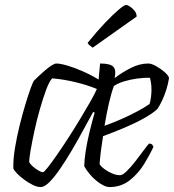

<svg xmlns="http://www.w3.org/2000/svg" viewBox="-20 -757 704 777"><path d="M145 0Q130 0 112 -9Q94 -18 76.5 -31Q59 -44 47.5 -56.5Q36 -69 34 -75Q33 -112 40.5 -157.5Q48 -203 59.5 -249.5Q71 -296 83 -335.5Q95 -375 104.5 -401Q114 -427 118 -431Q124 -437 136 -448.5Q148 -460 162 -472Q176 -484 188.5 -492Q201 -500 208 -500Q224 -500 253 -491.5Q282 -483 316 -468Q350 -453 379 -435L385 -500Q425 -500 438 -487.5Q451 -475 444 -441Q471 -462 507.5 -481Q544 -500 580 -500Q593 -500 612.5 -489Q632 -478 647.5 -464Q663 -450 664 -441Q661 -420 653.5 -395.5Q646 -371 636 -350Q626 -329 617 -316Q598 -298 563 -278.5Q528 -259 484.5 -240.5Q441 -222 397 -206Q392 -175 388.5 -147Q385 -119 383 -93Q389 -83 403 -72.5Q417 -62 434 -55Q451 -48 466 -48Q476 -48 492.5 -64Q509 -80 526.5 -102.5Q544 -125 559.5 -146Q575 -167 583 -176Q592 -176 595.5 -172Q599 -168 601 -163Q586 -130 562.5 -92Q539 -54 504.5 -27Q470 0 423 0Q412 0 398 -7Q384 -14 369.5 -26Q355 -38 342.5 -53Q330 -68 321 -84Q321 -107 326.5 -143.5Q332 -180 342 -221.5Q352 -263 363 -301L357 -304Q338 -270 316 -229Q294 -188 270 -147.5Q246 -107 223 -73.5Q200 -40 180 -20Q160 0 145 0ZM154 -60Q158 -60 173 -79Q188 -98 210 -129.5Q232 -161 256.5 -199Q281 -237 304 -275Q327 -313 345.5 -345.5Q364 -378 372 -397Q333 -413 285.5 -424.5Q238 -436 191 -440Q179 -427 166.5 -393Q154 -359 141.5 -315.5Q129 -272 119.5 -228Q110 -184 104 -149.5Q98 -115 98 -101Q106 -87 125.5 -73.5Q145 -60 154 -60ZM403 -248Q437 -260 471 -275Q505 -290 535 -306Q565 -322 585 -336Q589 -347 591 -363.5Q593 -380 593 -393Q593 -410 591 -422.5Q589 -435 587 -442Q562 -443 534 -439Q506 -435 481.5 -427.5Q457 -420 441 -409Q431 -383 421 -340Q411 -297 403 -248ZM355 -564Q349 -568 342 -574Q335 -580 335 -584Q372 -630 405 -664.5Q438 -699 460.5 -718Q483 -737 490 -737Q496 -737 506 -730.5Q516 -724 524.5 -713.5Q533 -703 533 -690Z"/></svg>

Font: Texturina Medium 12pt Thin
Style: Italic
Weight: 250
Italic angle: -11°
Version: Version 1.002